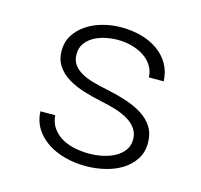

<svg xmlns="http://www.w3.org/2000/svg" viewBox="-85 -631 770 734"><g transform="rotate(15 300.0 -264.0)"><path d="M462.9 -134.3Q462.9 -158.7 450.7 -176.8Q438.5 -194.8 417.2 -207.8Q396 -220.7 368.2 -229.5Q340.3 -238.3 309.1 -244.6Q271 -252.4 235.4 -263.4Q199.7 -274.4 171.9 -291.5Q144 -308.6 127.4 -333.3Q110.8 -357.9 110.8 -394Q110.8 -428.2 127.9 -455.1Q145 -481.9 172.9 -500.5Q200.7 -519 236.3 -528.6Q272 -538.1 309.6 -538.1Q352.5 -538.1 389.9 -527.6Q427.2 -517.1 455.3 -496.8Q483.4 -476.6 500 -447.3Q516.6 -418 518.1 -380.4H459.5Q458.5 -405.8 445.8 -426Q433.1 -446.3 412.1 -460Q391.1 -473.6 364.5 -481Q337.9 -488.3 309.6 -488.3Q283.2 -488.3 258.1 -482.7Q232.9 -477.1 213.1 -465.6Q193.4 -454.1 181.4 -436.8Q169.4 -419.4 169.4 -396Q168.9 -371.1 180.9 -354.2Q192.9 -337.4 213.4 -325.9Q233.9 -314.5 261.5 -306.9Q289.1 -299.3 320.3 -293Q360.4 -284.7 396.7 -272.7Q433.1 -260.7 460.9 -242.9Q488.8 -225.1 504.9 -199.2Q521 -173.3 521 -137.2Q521 -100.1 503.2 -72.5Q485.4 -44.9 456.3 -26.6Q427.2 -8.3 389.9 0.7Q352.5 9.8 313 9.8Q268.6 9.8 229.2 -1Q189.9 -11.7 159.9 -32Q129.9 -52.2 111.8 -81.5Q93.8 -110.8 92.3 -147.9H150.9Q153.8 -116.7 169.7 -95.7Q185.5 -74.7 208.7 -62.3Q231.9 -49.8 259.3 -44.7Q286.6 -39.6 313 -39.6Q339.8 -39.6 366.5 -45.2Q393.1 -50.8 414.3 -62.3Q435.5 -73.7 449 -91.6Q462.4 -109.4 462.9 -134.3Z"/></g></svg>

Font: TypoPRO Roboto Mono
Style: Regular
Weight: 300
Designer: Google
Version: Version 2.000986; 2015; ttfautohint (v1.3)